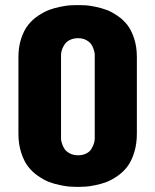

<svg xmlns="http://www.w3.org/2000/svg" viewBox="-20 -724 604 748"><path d="M51.8 -502Q51.8 -541.5 62.5 -573.7Q73.2 -606 89.4 -626.5Q105.5 -647 128.2 -662.4Q150.9 -677.7 171.1 -685.3Q191.4 -692.9 214.6 -697.5Q237.8 -702.1 250.7 -703.1Q263.7 -704.1 274.9 -704.1H292Q303.7 -704.1 316.7 -703.1Q329.6 -702.1 352.3 -697.5Q375 -692.9 395.3 -685.3Q415.5 -677.7 438 -662.4Q460.4 -647 476.3 -626.5Q492.2 -606 502.7 -573.7Q513.2 -541.5 513.2 -502V-203.1Q513.2 -162.6 502.7 -129.4Q492.2 -96.2 476.3 -75.2Q460.4 -54.2 438 -38.6Q415.5 -22.9 395.3 -15.1Q375 -7.3 352.1 -2.7Q329.1 2 316.4 2.9Q303.7 3.9 292 3.9H274.9Q263.2 3.9 250.5 2.9Q237.8 2 214.6 -2.7Q191.4 -7.3 171.1 -15.1Q150.9 -22.9 128.2 -38.6Q105.5 -54.2 89.4 -75.2Q73.2 -96.2 62.5 -129.4Q51.8 -162.6 51.8 -203.1ZM217.8 -184.1Q217.8 -181.6 218.3 -177.2Q218.8 -172.9 222.7 -161.6Q226.6 -150.4 232.7 -141.8Q238.8 -133.3 252.4 -126.2Q266.1 -119.1 284.2 -119.1Q302.2 -119.1 315.4 -125.7Q328.6 -132.3 334.7 -141.8Q340.8 -151.4 344.5 -161.1Q348.1 -170.9 348.6 -177.7L349.1 -184.1V-509.8Q349.1 -512.2 348.6 -516.8Q348.1 -521.5 344.5 -532.7Q340.8 -543.9 334.7 -552.5Q328.6 -561 315.4 -568.1Q302.2 -575.2 284.2 -575.2Q266.1 -575.2 252.4 -568.4Q238.8 -561.5 232.4 -552Q226.1 -542.5 222.4 -533Q218.8 -523.4 218.3 -516.6L217.8 -509.8Z"/></svg>

Font: Concert One
Style: Regular
Weight: 400
Designer: Johan Kallas, Mihkel Virkus
Foundry: Johan Kallas, Mihkel Virkus
Version: Version 1.003